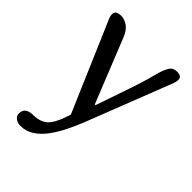

<svg xmlns="http://www.w3.org/2000/svg" viewBox="-209 -606 929 929"><g transform="rotate(45 256.0 -141.0)"><path d="M304 -8Q289 29 269.5 69Q250 109 225 143.5Q200 178 168.5 199Q137 220 99 220Q79 220 65 209.5Q51 199 51 184Q51 159 66 149Q81 139 105 139Q133 139 155 130Q177 121 191 102Q205 83 214.5 60Q224 37 233 9L35 -452Q32 -459 31 -465Q30 -471 30 -475Q30 -492 42 -497Q54 -502 67 -502Q90 -502 112.5 -486.5Q135 -471 149 -435L280 -108H285L345 -283Q363 -336 372.5 -369Q382 -402 392 -439Q399 -463 411 -482.5Q423 -502 450 -502Q463 -502 472.5 -497Q482 -492 482 -479Q482 -470 480.5 -464.5Q479 -459 477 -452Z"/></g></svg>

Font: Marmelad
Style: Regular
Weight: 400
Designer: Manvel Shmavonyan
Foundry: Cyreal
Version: Version 1.110; ttfautohint (v1.8.4.7-5d5b)